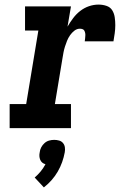

<svg xmlns="http://www.w3.org/2000/svg" viewBox="-20 -558 540 836"><path d="M22 0V-105H94L147 -425H89V-530H289L274 -442Q285 -461 298.5 -479Q312 -497 329.5 -510.5Q347 -524 367.5 -531Q388 -538 409 -538Q427 -538 443.5 -532.5Q460 -527 468.5 -513.5Q477 -500 479.5 -483Q482 -466 482 -448.5Q482 -431 479.5 -413Q477 -395 474 -378H349Q350 -384 350.5 -390Q351 -396 351.5 -402Q352 -408 351 -413.5Q350 -419 347.5 -424Q345 -429 339.5 -431Q334 -433 328 -433Q315 -433 304 -424.5Q293 -416 285 -404.5Q277 -393 272 -380.5Q267 -368 263 -355.5Q259 -343 256.5 -330Q254 -317 252 -304L219 -105H289V0ZM171 258 131 215Q145 203 157 188.5Q169 174 178 157Q170 155 164 150Q158 145 155 137.5Q152 130 151.5 122Q151 114 153 105Q154 94 159.5 83.5Q165 73 174 65Q183 57 194 54Q205 51 216 51Q227 51 237.5 54Q248 57 254.5 65Q261 73 262.5 83.5Q264 94 262 105Q258 127 250.5 148Q243 169 231.5 189Q220 209 204.5 226.5Q189 244 171 258Z"/></svg>

Font: Iosevka Curly Slab XBdObl
Style: Regular
Weight: 800
Italic angle: -9°
Monospace: yes
Designer: Belleve Invis
Foundry: Belleve Invis
Version: Version 11.1.0; ttfautohint (v1.8.3)